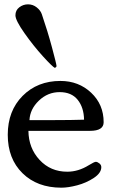

<svg xmlns="http://www.w3.org/2000/svg" viewBox="-20 -848 526 881"><path d="M232.4 -536.1Q221.2 -541 177.2 -589.4Q133.3 -637.7 92 -696.3Q50.8 -754.9 50.8 -777.8Q50.8 -800.8 68.6 -814.5Q86.4 -828.1 108.6 -828.1Q130.9 -828.1 148.4 -814.2Q166 -800.3 171.9 -782.7Q198.2 -706.1 218.5 -630.6Q238.8 -555.2 239.3 -545.4V-543ZM257.3 -476.6Q340.8 -476.6 398.2 -422.6Q455.6 -368.7 455.6 -287.1Q455.6 -247.6 393.1 -247.6H110.4Q111.3 -168.5 161.6 -114.3Q211.9 -60.1 288.6 -60.1Q339.4 -60.1 387.2 -89.8Q412.6 -105.5 419.7 -105.5Q426.8 -105.5 435.8 -98.4Q444.8 -91.3 444.8 -81.1Q444.8 -54.2 410.4 -31.5Q376 -8.8 334.5 2.2Q293 13.2 261.7 13.2Q150.9 13.2 83.3 -53.2Q15.6 -119.6 15.6 -229.5Q15.6 -339.4 83.7 -408Q151.9 -476.6 257.3 -476.6ZM365.7 -298.8Q364.7 -355 336.4 -390.1Q308.1 -425.3 253.7 -425.3Q199.2 -425.3 158.4 -386.2Q117.7 -347.2 115.2 -296.9H229.5Q305.7 -296.9 365.7 -298.8Z"/></svg>

Font: Corben
Style: Regular
Weight: 400
Designer: vernon adams
Foundry: vernon adams
Version: Version 1.101